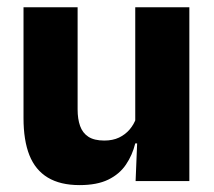

<svg xmlns="http://www.w3.org/2000/svg" viewBox="-20 -512 606 543"><path d="M199.5 -491.5V-202.5Q199.5 -175.5 206.5 -155.8Q213.5 -136 230 -125.2Q246.5 -114.5 275 -114.5Q299 -114.5 316.8 -123Q334.5 -131.5 346.8 -146Q359 -160.5 365 -178L388.5 -106.5H362.5Q354.5 -73.5 336.2 -46.5Q318 -19.5 286.2 -4Q254.5 11.5 205 11.5Q150.5 11.5 115.2 -9.8Q80 -31 63.2 -73Q46.5 -115 46.5 -178V-491.5ZM515.5 -491.5V0H363.5L368.5 -123L362.5 -137V-491.5Z"/></svg>

Font: Anek Tamil Medium
Style: Bold
Weight: 700
Version: Version 1.003